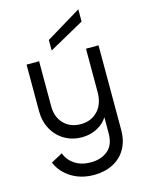

<svg xmlns="http://www.w3.org/2000/svg" viewBox="-138 -807 831 1108"><g transform="rotate(-15 278.0 -253.5)"><path d="M284 220Q207 220 149 184Q91 148 66 88L135 51Q149 92 188 118.5Q227 145 284 145Q346 145 386 112Q426 79 426 9V-86Q402 -49 361.5 -28.5Q321 -8 272 -8Q216 -8 170 -34.5Q124 -61 97.5 -109Q71 -157 71 -218V-496H146V-227Q146 -162 184.5 -122.5Q223 -83 285 -83Q348 -83 387 -124.5Q426 -166 426 -237V-496H501V9Q501 75 473.5 122.5Q446 170 396.5 195Q347 220 284 220ZM232 -537V-600L442 -727V-654Z"/></g></svg>

Font: Firefly Display
Style: Regular
Weight: 400
Designer: Colophon Foundry, Jonny Pinhorn
Foundry: Colophon Foundry
Version: Version 1.200; ttfautohint (v1.8.3)